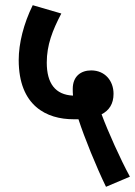

<svg xmlns="http://www.w3.org/2000/svg" viewBox="-20 -652 520 739"><path d="M388 67 480 28C443 -40 396 -145 371 -212C400 -227 417 -252 417 -291C417 -341 384 -381 331 -381C292 -381 260 -359 260 -310C260 -302 260 -293 261 -284C193 -287 160 -331 160 -411C160 -479 182 -535 216 -600L106 -632C71 -561 52 -485 52 -421C52 -244 160 -193 263 -193C270 -193 276 -193 282 -193C305 -122 351 -9 388 67Z"/></svg>

Font: Noto Sans Devanagari UI Condensed SemiBold
Style: Regular
Weight: 600
Width: 3
Designer: Jelle Bosma - Monotype Design Team
Foundry: Monotype Imaging Inc.
Version: Version 2.003